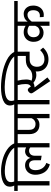

<svg xmlns="http://www.w3.org/2000/svg" viewBox="1334 -2340 1001 3748"><g transform="rotate(-90 1834.0 -466.5)"><path d="M911 -683 839 -661Q805 -730 725.5 -778Q646 -826 550.5 -849.5Q455 -873 372 -873Q271 -873 211.5 -844Q152 -815 152 -751Q152 -723 164 -689H265V-621H171V0H87V-621H-20V-689H85Q63 -728 63 -772Q63 -860 148 -903Q233 -946 369 -946Q473 -946 584.5 -917.5Q696 -889 785 -829.5Q874 -770 911 -683Z M1034 -621H914V0H830V-375Q815 -388 800 -393.5Q785 -399 765 -399Q726 -399 696.5 -371Q667 -343 667 -282V-154L579 -168V-282Q579 -399 488 -399Q440 -399 413 -366Q386 -333 386 -274Q386 -195 424 -139Q462 -83 527 -63L498 7Q389 -25 342.5 -102.5Q296 -180 296 -274Q296 -334 319 -380Q342 -426 384 -451.5Q426 -477 480 -477Q534 -477 573 -449Q612 -421 625 -370Q638 -421 673.5 -449Q709 -477 756 -477Q796 -477 830 -456V-621H230V-689H1034Z M1604 -621H1484V0H1400V-253Q1355 -196 1274 -196Q1187 -196 1138 -248.5Q1089 -301 1089 -396V-621H994V-689H1604ZM1400 -351V-621H1173V-396Q1173 -335 1202.5 -304Q1232 -273 1289 -273Q1327 -273 1357.5 -295Q1388 -317 1400 -351Z M2697 -683 2624 -661Q2583 -734 2475 -782.5Q2367 -831 2239.5 -853Q2112 -875 2010 -875Q1737 -875 1737 -749Q1737 -720 1748 -689H1849V-621H1755V0H1671V-621H1564V-689H1669Q1648 -727 1648 -770Q1648 -862 1746.5 -904.5Q1845 -947 2008 -947Q2132 -947 2274.5 -920.5Q2417 -894 2535 -834.5Q2653 -775 2697 -683Z M2399 -326Q2369 -293 2331 -275Q2293 -257 2243 -257Q2203 -257 2163.5 -272Q2124 -287 2092 -314Q2056 -294 2001 -291L2196 -41L2124 14L1906 -310Q1885 -340 1885 -356Q1885 -372 1896.5 -387.5Q1908 -403 1924 -413.5Q1940 -424 1952 -424Q1968 -424 1983.5 -410Q1999 -396 2017 -364Q2043 -376 2055 -399.5Q2067 -423 2067 -467Q2067 -537 2046 -621H1814V-689H2279V-621H2134Q2156 -536 2156 -457Q2156 -391 2132 -351Q2170 -336 2214 -336Q2268 -336 2303.5 -352Q2339 -368 2364 -396Z M2404 -246Q2404 -177 2443.5 -138Q2483 -99 2550 -99Q2604 -99 2645.5 -119.5Q2687 -140 2730 -183L2778 -125Q2681 -20 2550 -20Q2480 -20 2426 -48Q2372 -76 2342 -127.5Q2312 -179 2312 -246Q2312 -343 2372 -402.5Q2432 -462 2539 -462H2615V-621H2234V-689H2842V-621H2699V-388H2552Q2479 -388 2441.5 -349.5Q2404 -311 2404 -246Z M3286 -427Q3310 -464 3348.5 -484Q3387 -504 3435 -504Q3482 -504 3519.5 -480.5Q3557 -457 3578 -415.5Q3599 -374 3599 -321Q3599 -256 3575 -209Q3551 -162 3509.5 -137Q3468 -112 3417 -112Q3399 -112 3376 -115L3372 -190Q3390 -188 3401 -188Q3452 -188 3480 -221Q3508 -254 3508 -317Q3508 -371 3484 -400.5Q3460 -430 3416 -430Q3344 -430 3286 -347V0H3204V-184Q3180 -150 3144.5 -133Q3109 -116 3072 -116Q2990 -116 2940.5 -169.5Q2891 -223 2891 -311Q2891 -367 2914.5 -411Q2938 -455 2981 -479.5Q3024 -504 3079 -504Q3148 -504 3204 -466V-621H2802V-689H3688V-621H3286ZM3204 -279V-397Q3157 -430 3098 -430Q3046 -430 3013.5 -398Q2981 -366 2981 -311Q2981 -256 3010.5 -224Q3040 -192 3089 -192Q3128 -192 3158 -213Q3188 -234 3204 -279Z"/></g></svg>

Font: Fira GO
Style: Regular
Weight: 400
Designer: Carrois Corporate
Foundry: Carrois Corporate GbR
Version: Version 0.300